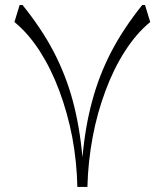

<svg xmlns="http://www.w3.org/2000/svg" viewBox="-20 -734 647 754"><path d="M323.3 0C324.8 -65.7 331.9 -131 343.8 -195.2C355.7 -259.5 372.9 -320 394.3 -377.6C415.7 -435.2 441 -487.1 471 -533.3C500.5 -579.5 533.3 -617.6 570 -647.6L549.5 -714.3H538.6C490 -653.8 449.5 -592.9 417.6 -531.9C385.7 -470.5 360.5 -406.2 342.4 -338.6C323.8 -271 311 -196.7 303.8 -116.2C296.7 -196.7 283.8 -271 265.7 -338.6C247.6 -405.7 222.4 -470 190.5 -531.4C158.6 -592.4 117.6 -653.3 68.6 -714.3H57.1L36.7 -647.6C73.3 -617.6 106.2 -579.5 136.2 -533.3C165.7 -487.1 191.4 -435.2 212.9 -377.6C234.3 -320 251.4 -259.5 263.8 -195.2C275.7 -131 282.4 -65.7 283.8 0Z"/></svg>

Font: Pinar Light
Style: Regular
Weight: 300
Designer: Amin Abedi
Version: Version 2.00;September 9, 2021;FontCreator 13.0.0.2683 64-bi